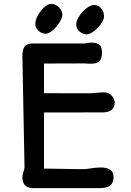

<svg xmlns="http://www.w3.org/2000/svg" viewBox="-20 -981 685 1001"><path d="M96.7 -55.2C96.7 -15.1 121.6 0 154.8 0H483.4C528.8 0 571.8 -2 571.8 -58.6C571.8 -97.2 541.5 -107.9 502.9 -107.9C486.3 -107.9 472.7 -106 459 -104C444.3 -101.6 428.2 -99.1 408.7 -99.1C337.9 -99.1 273.4 -102.1 209.5 -102.1V-394.5L516.1 -395C552.2 -395 578.1 -411.1 578.1 -445.8C578.1 -467.8 558.1 -499.5 522.9 -499.5C504.9 -499.5 488.8 -498 477.1 -496.6C468.3 -495.6 458.5 -494.6 451.2 -494.6C234.4 -494.6 222.2 -494.6 209.5 -495.1V-649.9H254.9C273.4 -649.9 293.5 -650.4 419.9 -650.4C432.6 -648.9 445.3 -648.9 452.6 -648.9C484.9 -648.9 511.7 -656.2 511.7 -706.1C511.7 -741.2 502 -758.8 452.6 -758.8C446.8 -758.8 429.2 -755.4 417.5 -754.4H160.2C128.9 -754.4 96.7 -753.9 96.7 -689.5L107.9 -105.5L103.5 -89.8C100.6 -79.6 96.7 -66.4 96.7 -55.2ZM217.8 -805.2C252 -805.2 305.2 -870.6 305.2 -904.8C305.2 -932.1 277.3 -960.9 247.1 -960.9C212.9 -960.9 164.1 -898.4 164.1 -856.4C164.1 -825.7 193.8 -805.2 217.8 -805.2ZM431.2 -801.8C465.3 -801.8 522.5 -861.8 522.5 -896V-896.5C522.5 -927.2 500 -955.1 469.7 -955.1C435.1 -955.1 377.4 -894.5 377.4 -853C377.4 -822.8 407.2 -801.8 431.2 -801.8Z"/></svg>

Font: Autour One
Style: Regular
Weight: 400
Designer: Eben Sorkin
Foundry: Eben Sorkin
Version: Version 1.002